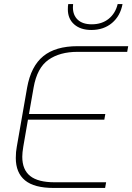

<svg xmlns="http://www.w3.org/2000/svg" viewBox="-20 -928 653 948"><path d="M58 -148Q58 -179 63 -204L114 -496Q133 -601 193.5 -650.5Q254 -700 363 -700H613L608 -672H363Q275 -672 219 -632.5Q163 -593 146 -496L123 -365H500L495 -337H118L95 -204Q90 -174 90 -154Q90 -90 129 -59Q168 -28 250 -28H504L499 0H245Q149 0 103.5 -37.5Q58 -75 58 -148ZM315 -882Q315 -899 317 -908H341Q340 -903 340 -892Q340 -853 364 -830.5Q388 -808 433 -808Q483 -808 516.5 -835Q550 -862 561 -908H585Q574 -849 533 -814.5Q492 -780 431 -780Q378 -780 346.5 -807.5Q315 -835 315 -882Z"/></svg>

Font: KoHo ExtraLight
Style: Italic
Weight: 275
Italic angle: -10°
Version: Version 1.000; ttfautohint (v1.6)